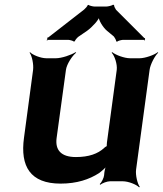

<svg xmlns="http://www.w3.org/2000/svg" viewBox="-20 -778 699 824"><path d="M306 -104C242 -104 216 -134 223 -186L263 -478C266 -502 290 -539 307 -552L304 -554C286 -542 244 -528 220 -528H179C155 -528 120 -542 109 -554L107 -552C117 -539 125 -502 122 -478L83 -187C66 -64 110 10 240 10C310 10 363 -8 405 -35C418 -45 436 -60 441 -70L438 -72C432 -62 428 -43 427 -29V-27C426 -15 416 5 408 12L411 15C418 8 440 0 452 0H507C531 0 566 14 577 26L580 24C570 11 561 -26 564 -50L622 -478C625 -502 645 -539 659 -552L657 -554C642 -542 603 -528 579 -528H538C514 -528 476 -542 462 -554L459 -552C472 -539 484 -502 481 -478L439 -167C439 -164 437 -150 439 -148L442 -152C440 -153 428 -145 427 -143C400 -118 361 -104 306 -104ZM599 -615 478 -736C475 -740 468 -753 470 -756L465 -758C462 -754 443 -750 437 -750H385C379 -750 362 -754 360 -757L356 -756C357 -753 345 -740 341 -737L188 -618C187 -617 185 -617 184 -617L182 -614C182 -613 184 -612 184 -611C184 -609 181 -607 180 -606L182 -604C183 -605 185 -607 187 -607H273C278 -607 294 -603 296 -600L302 -601C300 -604 312 -617 316 -620L354 -646C375 -661 406 -694 408 -710H403C401 -694 422 -660 439 -646L469 -621C472 -617 480 -604 478 -601L483 -599C485 -603 503 -607 508 -607H597C598 -607 599 -605 600 -604L603 -607C602 -608 601 -609 601 -610C601 -611 602 -611 603 -612L601 -615Z"/></svg>

Font: Asimov
Style: EdgeWideIt
Weight: 500
Designer: Google
Version: Version 2.000980: 2014